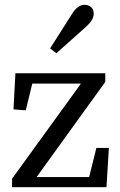

<svg xmlns="http://www.w3.org/2000/svg" viewBox="-20 -777 497 797"><path d="M432 -163 422 0H30V-35L316 -430H114L87 -319L36 -323L44 -473H417V-437L132 -42H350L380 -163ZM275 -713Q290 -738 303.5 -747.5Q317 -757 331 -757Q346 -757 357.5 -748Q369 -739 369 -720Q369 -709 362.5 -696Q356 -683 334 -663L214 -556L188 -576Z"/></svg>

Font: SourceSerifPro
Style: Book
Weight: 400
Designer: Frank Grießhammer
Foundry: Adobe Systems Incorporated
Version: Version 1.014;PS Version 1.0;hotconv 1.0.73;makeotf.lib2.5.5